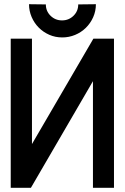

<svg xmlns="http://www.w3.org/2000/svg" viewBox="-20 -895 593 913"><path d="M436 -875Q436 -842 423 -813Q410 -784 388 -762.5Q366 -741 337 -729Q308 -717 276 -717Q243 -717 214.5 -729.5Q186 -742 164.5 -763.5Q143 -785 130.5 -814Q118 -843 118 -875L198 -874Q198 -842 220.5 -820Q243 -798 275 -798Q307 -798 329.5 -820Q352 -842 352 -874ZM422 -2V-509L127 -2H31V-711H132V-210L424 -711H522V-2Z"/></svg>

Font: Fundamental  Brigade
Style: Regular
Weight: 400
Designer: Peter Wiegel, original typeface by Arno Drescher 1935
Foundry: Peter Wiegel
Version: Version 0.000 2012 initial release